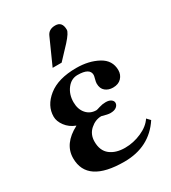

<svg xmlns="http://www.w3.org/2000/svg" viewBox="-174 -783 792 888"><g transform="rotate(-30 222.0 -339.0)"><path d="M155 -528 216 -664Q228 -692 263 -692Q300 -692 300 -648Q300 -633 266 -595L203 -528ZM412 -109 429 -91Q360 14 226 14Q28 14 28 -118Q28 -195 116 -241V-242Q84 -254 65 -279.5Q46 -305 46 -330Q46 -388 99 -430.5Q152 -473 249 -473Q315 -473 364 -446.5Q413 -420 413 -367Q413 -343 397 -326Q381 -309 352 -309Q328 -309 311.5 -322.5Q295 -336 295 -363Q295 -371 299 -385.5Q303 -400 303 -405Q303 -442 238 -442Q204 -442 181.5 -412.5Q159 -383 159 -342Q159 -304 179.5 -280.5Q200 -257 233 -257Q236 -257 253 -262.5Q270 -268 287 -268Q306 -268 316 -260.5Q326 -253 326 -243Q326 -231 315 -222Q304 -213 282 -213Q269 -213 238 -222Q206 -222 179 -198Q152 -174 152 -135Q152 -87 182 -63.5Q212 -40 261 -40Q306 -40 349 -59Q392 -78 412 -109Z"/></g></svg>

Font: STIX MathJax Alphabets
Style: Bold
Weight: 700
Designer: MicroPress Inc., with final additions and corrections provided by Coen Hoffman, Elsevier (retired)
Version: Version 1.1.1